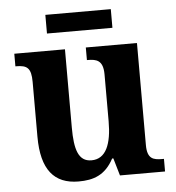

<svg xmlns="http://www.w3.org/2000/svg" viewBox="-51 -731 724 789"><g transform="rotate(-5 311.5 -337.0)"><path d="M165 -607H435V-684H165ZM242 10C303 10 352 -6 387 -72H392L413 0H599V-52H592C556 -52 530 -57 530 -115V-536H319V-484H322C358 -484 386 -478 386 -419V-226C386 -132 362 -72 302 -72C248 -72 233 -123 233 -213V-536H24V-484H27C72 -484 89 -472 89 -414V-188C89 -52 141 10 242 10Z"/></g></svg>

Font: Noto Serif Bengali SemiCondensed
Style: Bold
Weight: 700
Width: 4
Designer: Juan Bruce, Universal Thirst, Indian Type Foundry and the Monotype Design Team.
Foundry: Monotype Imaging Inc.
Version: Version 2.003